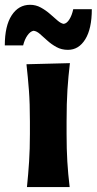

<svg xmlns="http://www.w3.org/2000/svg" viewBox="-56 -760 394 780"><path d="M53.5 0Q59 -53.5 62.2 -103.8Q65.5 -154 65.5 -216V-266Q65.5 -340.5 61.5 -393Q57.5 -445.5 51.5 -499L228 -503.5Q221.5 -449 218 -395.5Q214.5 -342 214.5 -266V-216Q214.5 -154 217.5 -103.8Q220.5 -53.5 227 0ZM220 -557.5Q194 -557.5 173.5 -568.8Q153 -580 136.5 -595Q120 -610 106.2 -622Q92.5 -634 80 -635Q67 -632.5 55.5 -616.2Q44 -600 38 -575.5H-36.5Q-36.5 -655 -8.5 -697.8Q19.5 -740.5 66 -740.5Q90 -740.5 110.2 -729.2Q130.5 -718 147.5 -703Q164.5 -688 178.2 -676.2Q192 -664.5 203 -663Q216 -665 226.2 -681.8Q236.5 -698.5 241.5 -722.5H317Q317 -643.5 290.5 -600.5Q264 -557.5 220 -557.5Z"/></svg>

Font: Commissioner Flair
Style: Bold
Weight: 700
Designer: Kostas Bartsokas
Foundry: Kostas Bartsokas
Version: Version 1.000; ttfautohint (v1.8.3)